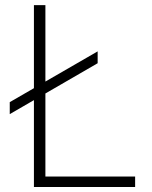

<svg xmlns="http://www.w3.org/2000/svg" viewBox="-20 -748 608 768"><path d="M115.7 0V-727.5H161.6V-42H520.5V0ZM19 -291.5V-339.4L370.6 -542.5V-495.1Z"/></svg>

Font: Inter 20pt ExtraLight
Style: Regular
Weight: 250
Version: Version 4.001;git-66647c0bb